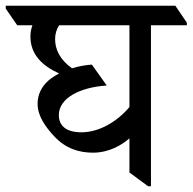

<svg xmlns="http://www.w3.org/2000/svg" viewBox="-60 -643 671 669"><path d="M264 -111C320 -111 365 -138 391 -161V-42L456 6H466V-555H591V-564L551 -623H-40V-613L0 -555H53C48 -541 46 -529 46 -516C46 -453 87 -414 146 -387C102 -365 71 -330 71 -281C71 -238 100 -199 129 -168C169 -125 216 -111 264 -111ZM145 -242C145 -301 218 -339 312 -345L260 -418C236 -416 213 -412 191 -405C149 -435 132 -470 132 -507C132 -525 137 -541 146 -555H391V-270C350 -221 287 -182 224 -182C169 -182 145 -206 145 -242Z"/></svg>

Font: Noto Serif Devanagari
Style: Regular
Weight: 400
Designer: Universal Thirst, Indian Type Foundry and the Monotype Design Team
Foundry: Monotype Imaging Inc.
Version: Version 2.004